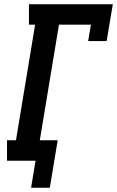

<svg xmlns="http://www.w3.org/2000/svg" viewBox="-20 -755 550 902"><path d="M126 127 147 0H13V-96H55L145 -639H116V-735H510L481 -562H394L407 -639H257L167 -96H251L214 127Z"/></svg>

Font: Iosevka Slab
Style: Bold Italic
Weight: 700
Italic angle: -9°
Monospace: yes
Designer: Belleve Invis
Foundry: Belleve Invis
Version: Version 11.1.0; ttfautohint (v1.8.3)